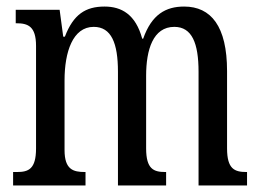

<svg xmlns="http://www.w3.org/2000/svg" viewBox="-20 -566 795 586"><path d="M20 0H241V-41H239C204 -41 177 -48 177 -108V-321C177 -407 202 -484 266 -484C320 -484 340 -434 340 -347V0H487V-41H484C449 -41 426 -50 426 -113V-335C426 -414 447 -484 512 -484C566 -484 586 -434 586 -347V0H734V-41H732C696 -41 673 -50 673 -113V-349C673 -486 624 -546 542 -546C486 -546 443 -522 417 -448H414C394 -522 351 -546 299 -546C241 -546 204 -522 178 -454H173L162 -536H28V-495H30C65 -495 90 -486 90 -426V-113C90 -50 67 -41 32 -41H20Z"/></svg>

Font: Noto Serif Lao ExtCond
Style: Regular
Weight: 400
Width: 2
Designer: Monotype Design Team
Foundry: Monotype Imaging Inc.
Version: Version 2.004